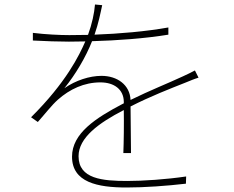

<svg xmlns="http://www.w3.org/2000/svg" viewBox="-20 -802 1040 853"><path d="M862 -457 846 -489C828 -479 814 -473 793 -463C729 -433 645 -400 560 -358C557 -425 501 -465 431 -465C378 -465 316 -445 266 -410C316 -472 361 -548 389 -619C500 -622 624 -631 728 -648V-680C627 -662 510 -652 400 -648C418 -700 426 -742 434 -779L402 -782C399 -744 389 -696 371 -647L288 -646C247 -646 182 -649 126 -656V-622C182 -619 241 -617 286 -617L359 -618C332 -556 274 -436 118 -281L148 -260C181 -297 209 -334 237 -359C290 -406 354 -436 426 -436C488 -436 529 -404 530 -351V-343L524 -340C406 -278 300 -210 300 -106C300 8 413 31 542 31C621 31 721 24 806 14L807 -18C719 -5 616 2 545 2C436 2 329 -7 329 -108C329 -191 420 -256 528 -312L530 -313C531 -255 530 -169 528 -122H562L560 -329C648 -374 736 -408 804 -435C824 -443 842 -451 862 -457Z"/></svg>

Font: Harano Aji Gothic TW ExtraLight
Style: Regular
Weight: 250
Foundry: Masamichi Hosoda
Version: HaranoAjiGothicTW-ExtraLight version 20230610;ttx 4.39.4